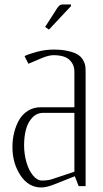

<svg xmlns="http://www.w3.org/2000/svg" viewBox="-20 -826 457 852"><path d="M294.9 -798.8 197.3 -694.8 180.2 -706.5 220.2 -768.6Q223.1 -772.9 228 -781Q232.9 -789.1 235.1 -792Q237.3 -794.9 241.2 -799.1Q245.1 -803.2 249.3 -804.7Q253.4 -806.2 258.8 -806.2H294.9ZM359.9 0H329.1L312 -43.9L220.7 -7.8Q186 5.9 163.1 5.9Q106 5.9 70.6 -48.1Q35.2 -102.1 35.2 -173.3Q35.2 -207.5 43 -238.5Q50.8 -269.5 65.4 -294.7Q80.1 -319.8 104.7 -335Q129.4 -350.1 160.2 -350.1H310.1V-508.8Q310.1 -539.6 288.3 -560.3Q266.6 -581.1 217.3 -581.1Q196.3 -581.1 164.6 -567.9L106 -543L88.9 -577.1Q109.4 -586.9 145.3 -596.4Q181.2 -606 217.3 -606Q255.9 -606 283.4 -599.4Q311 -592.8 325.4 -583.7Q339.8 -574.7 348.1 -560.3Q356.4 -545.9 358.2 -535.2Q359.9 -524.4 359.9 -509.8ZM310.1 -64V-325.2H172.4Q143.1 -325.2 123.3 -304Q103.5 -282.7 95.2 -251.2Q86.9 -219.7 86.9 -181.2Q86.9 -142.6 97.2 -106.7Q107.4 -70.8 126 -47.9Q144.5 -24.9 166.5 -24.9Q190.9 -24.9 209 -30.3Z"/></svg>

Font: Reswysokr
Style: Regular
Weight: 500
Version: Version 0.984